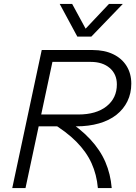

<svg xmlns="http://www.w3.org/2000/svg" viewBox="-20 -951 690 971"><path d="M156 -312 169 -372H376Q467 -372 519 -413.5Q571 -455 571 -524Q571 -576 535 -607Q499 -638 439 -638H226L239 -698H449Q508 -698 552 -677Q596 -656 620 -617.5Q644 -579 644 -528Q644 -479 624.5 -439Q605 -399 569 -370.5Q533 -342 481 -327Q429 -312 365 -312ZM42 0 191 -698H258L109 0ZM475 0Q469 -68 443 -125.5Q417 -183 366 -234.5Q315 -286 234 -334L306 -352Q386 -301 436.5 -246.5Q487 -192 513 -131.5Q539 -71 545 0ZM282 -931H345L413 -806L531 -931H601L442 -766H371Z"/></svg>

Font: Azeret Mono Thin ExtraLight
Style: Italic
Weight: 250
Italic angle: -12°
Version: Version 1.002